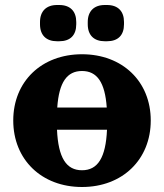

<svg xmlns="http://www.w3.org/2000/svg" viewBox="-20 -733 656 768"><path d="M308 -52C245 -52 213 -102 208 -214H408C403 -102 371 -52 308 -52ZM33 -251C33 -95 146 15 308 15C470 15 583 -95 583 -251C583 -407 470 -516 308 -516C146 -516 33 -407 33 -251ZM140 -636C140 -592 165 -568 208 -568H217C261 -568 285 -592 285 -636V-645C285 -688 261 -713 217 -713H208C165 -713 140 -688 140 -645ZM209 -303C216 -404 248 -449 308 -449C368 -449 400 -404 407 -303ZM331 -636C331 -592 356 -568 399 -568H408C452 -568 476 -592 476 -636V-645C476 -688 452 -713 408 -713H399C356 -713 331 -688 331 -645Z"/></svg>

Font: LT Superior Serif ExtraBold
Style: Regular
Weight: 800
Designer: Daniel Lyons
Foundry: LyonsType
Version: Version 2.120;FEAKit 1.0